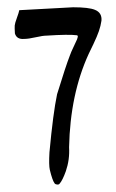

<svg xmlns="http://www.w3.org/2000/svg" viewBox="-20 -752 319 528"><path d="M181 -732Q224 -732 241 -725Q261 -717 259 -695Q257 -681 252 -666.5Q247 -652 237 -631Q227 -610 224 -604Q173 -493 170 -347Q172 -313 161 -281Q152 -256 144 -247Q142 -244 137 -244.5Q132 -245 130 -248Q124 -256 117 -285Q114 -298 116 -333Q126 -441 137 -493Q161 -571 172 -599Q175 -608 182.5 -623.5Q190 -639 192 -644Q192 -645 193 -647.5Q194 -650 194 -652Q194 -654 192 -655Q169 -658 108 -654Q98 -654 78 -649.5Q58 -645 47 -645Q26 -643 21 -660Q20 -676 20.5 -682Q21 -688 26.5 -703Q32 -718 33 -724Q155 -731 181 -732Z"/></svg>

Font: Amit
Style: Regular
Weight: 400
Version: Version 1.1